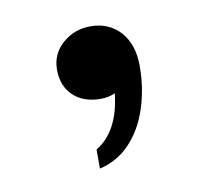

<svg xmlns="http://www.w3.org/2000/svg" viewBox="-44 -173 396 367"><g transform="rotate(-10 153.5 10.5)"><path d="M75 -54Q75 -85 98 -105Q121 -125 152 -125Q188 -125 210 -100.5Q232 -76 232 -34Q232 9 219.5 47.5Q207 86 182.5 112Q158 138 123 146V109Q168 82 176 9Q164 15 148 15Q114 15 94.5 -4Q75 -23 75 -54Z"/></g></svg>

Font: Copperplate CC
Style: Regular
Weight: 400
Designer: indestructible type*
Foundry: Cowboy Collective
Version: Version 1.000